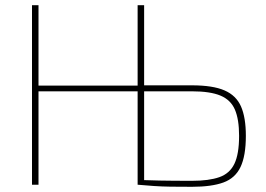

<svg xmlns="http://www.w3.org/2000/svg" viewBox="-20 -710 1023 738"><path d="M718 -382Q798 -382 843 -362.5Q888 -343 906.5 -300.5Q925 -258 925 -188Q925 -111 904.5 -68Q884 -25 838.5 -8.5Q793 8 718 8Q669 8 635 7.5Q601 7 572 5Q543 3 509 0L523 -18Q543 -17 594 -16Q645 -15 718 -15Q783 -15 823 -29Q863 -43 881 -80.5Q899 -118 899 -188Q899 -251 883 -288.5Q867 -326 827.5 -342.5Q788 -359 718 -359H522V-382ZM128 -690V0H103V-690ZM520 -381V-359H120V-381ZM534 -690V0H509V-690Z"/></svg>

Font: Exo 2 Thin
Style: Regular
Weight: 250
Designer: Natanael Gama
Foundry: Natanael Gama
Version: Version 2.010